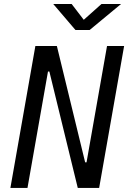

<svg xmlns="http://www.w3.org/2000/svg" viewBox="-20 -918 626 938"><path d="M359.9 0H464.4L586.4 -693.4H502.9L402.8 -125H396L257.8 -693.4H152.8L30.8 0H114.3L214.4 -568.4H221.2ZM348.6 -771.5H418L571.3 -898.4H475.6L389.2 -821.3L330.1 -898.4H240.2Z"/></svg>

Font: Cascadia Mono SemiLight
Style: Italic
Weight: 350
Italic angle: -10°
Monospace: yes
Designer: Aaron Bell
Foundry: Saja Typeworks
Version: Version 2404.023